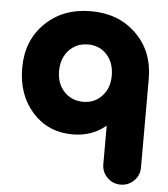

<svg xmlns="http://www.w3.org/2000/svg" viewBox="-52 -568 723 828"><g transform="rotate(5 309.0 -154.0)"><path d="M309.1 -377Q258.3 -377 226.1 -342.3Q193.8 -307.6 193.8 -252Q193.8 -197.8 226.1 -163.3Q258.3 -128.9 309.1 -128.9Q358.4 -128.9 390.1 -163.6Q421.9 -198.2 421.9 -252Q421.9 -307.6 390.4 -342.3Q358.9 -377 309.1 -377ZM582 -252V131.8Q582 165.5 558.1 189.2Q534.2 212.9 500 212.9Q466.8 212.9 442.9 189.2Q418.9 165.5 418.9 131.8V-35.2Q359.4 15.1 274.9 15.1Q169.4 15.1 101.8 -59.8Q34.2 -134.8 34.2 -252Q34.2 -370.6 111.1 -445.8Q188 -521 309.1 -521Q429.2 -521 505.6 -445.8Q582 -370.6 582 -252Z"/></g></svg>

Font: LT Saeada
Style: Bold
Weight: 700
Designer: Daniel Lyons
Foundry: LyonsType
Version: Version 1.001